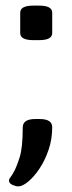

<svg xmlns="http://www.w3.org/2000/svg" viewBox="-20 -545 258 684"><path d="M45 119Q36 119 24 113.5Q12 108 12 98Q12 93 17.5 86Q23 79 29 68Q39 50 50 15.5Q61 -19 61 -91Q61 -121 106 -121H121Q166 -121 166 -92Q166 -49 153 -11Q140 27 120.5 56Q101 85 80.5 102Q60 119 45 119ZM99 -402Q52 -402 52 -427V-500Q52 -525 99 -525H119Q166 -525 166 -500V-427Q166 -402 119 -402Z"/></svg>

Font: Asap Semi Expanded Medium
Style: Regular
Weight: 500
Width: 6
Designer: Pablo Cosgaya
Foundry: Omnibus-Type
Version: Version 3.001; ttfautohint (v1.8.4.7-5d5b)